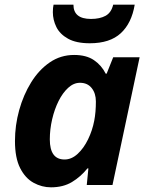

<svg xmlns="http://www.w3.org/2000/svg" viewBox="-20 -791 634 821"><path d="M198 10Q159 10 123.5 -9.5Q88 -29 66 -72.5Q44 -116 44 -188Q44 -255 62 -320Q80 -385 113 -438.5Q146 -492 192.5 -524Q239 -556 297 -556Q349 -556 381.5 -534Q414 -512 432 -476H436L464 -546H577L461 0H351L358 -71H354Q325 -35 287.5 -12.5Q250 10 198 10ZM256 -109Q286 -109 312 -133Q338 -157 356.5 -195Q375 -233 383 -275Q390 -311 390 -357Q390 -392 372 -414.5Q354 -437 322 -437Q295 -437 271.5 -415.5Q248 -394 230.5 -359Q213 -324 203 -281Q193 -238 193 -195Q193 -109 256 -109ZM364 -606Q306 -606 271 -625.5Q236 -645 221 -675.5Q206 -706 206 -739Q206 -758 209 -771H294Q294 -710 369 -710Q407 -710 431.5 -723.5Q456 -737 464 -771H556Q543 -692 496.5 -649Q450 -606 364 -606Z"/></svg>

Font: Noto IKEA Latin
Style: Bold Italic
Weight: 700
Italic angle: -12°
Designer: Monotype Design Team
Foundry: Monotype Imaging Inc.
Version: Version 1.0